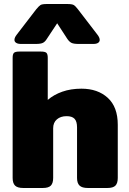

<svg xmlns="http://www.w3.org/2000/svg" viewBox="-20 -937 645 957"><path d="M52 -738Q52 -750 64 -765L160 -890Q174 -907 182 -912Q190 -917 214 -917H315Q339 -917 347.5 -912Q356 -907 369 -890L465 -765Q477 -750 477 -738Q477 -729 469 -723.5Q461 -718 446 -718H371Q347 -718 336 -723.5Q325 -729 315 -744L265 -821L214 -744Q205 -729 194 -723.5Q183 -718 159 -718H84Q69 -718 60.5 -723.5Q52 -729 52 -738ZM43 -50V-649Q43 -667 49.5 -673.5Q56 -680 77 -680H184Q205 -680 211.5 -673.5Q218 -667 218 -649V-439Q248 -465 290.5 -480Q333 -495 386 -495Q467 -495 517 -449.5Q567 -404 567 -315V-50Q567 -24 555.5 -12Q544 0 515 0H418Q389 0 376.5 -12Q364 -24 364 -50V-302Q364 -332 351.5 -345Q339 -358 312 -358Q282 -358 263.5 -342Q245 -326 245 -298V-50Q245 -24 233.5 -12Q222 0 193 0H96Q67 0 55 -12Q43 -24 43 -50Z"/></svg>

Font: Mitr SemiBold
Style: Regular
Weight: 600
Designer: Thanarat Vachiruckul
Foundry: Cadson Demak
Version: Version 1.003